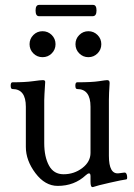

<svg xmlns="http://www.w3.org/2000/svg" viewBox="-20 -744 546 780"><path d="M23.4 0ZM358.4 -724.1Q372.1 -724.1 372.1 -701.2Q372.1 -678.2 356.4 -678.2H138.7Q124.5 -678.2 124.5 -701.2Q124.5 -724.1 138.7 -724.1ZM205.6 -564.5Q205.6 -542.5 190.2 -527.1Q174.8 -511.7 152.8 -511.7Q130.9 -511.7 115.5 -527.1Q100.1 -542.5 100.1 -564.5Q100.1 -586.4 115.5 -601.8Q130.9 -617.2 152.8 -617.2Q174.8 -617.2 190.2 -601.8Q205.6 -586.4 205.6 -564.5ZM391.6 -564.5Q391.6 -542.5 376.2 -527.1Q360.8 -511.7 339.1 -511.7Q317.4 -511.7 302 -527.1Q286.6 -542.5 286.6 -564.5Q286.6 -586.4 302 -601.8Q317.4 -617.2 339.1 -617.2Q360.8 -617.2 376.2 -601.8Q391.6 -586.4 391.6 -564.5ZM492.7 -15.1Q479 -13.7 426 -1.7Q373 10.3 358.9 15.6Q357.4 16.1 355.5 16.1Q347.7 16.1 347.7 -5.9V-27.8Q347.7 -39.6 342 -39.6Q336.4 -39.6 328.6 -32.2Q282.2 11.2 214.4 11.2Q163.1 11.2 124 -40.5Q85 -92.3 85 -147V-310.5Q85 -382.3 30.8 -382.3Q23.4 -382.3 23.4 -396Q23.4 -409.7 30.8 -409.7Q82 -409.7 113.5 -414.1Q145 -418.5 154.3 -418.5Q164.1 -418.5 163.6 -410.6Q159.7 -350.6 159.7 -336.4V-163.1Q159.7 -106.9 179 -71.5Q198.2 -36.1 238.3 -36.1Q281.2 -36.1 314.5 -61.5Q347.7 -86.9 347.7 -123V-310.5Q347.7 -382.3 293.5 -382.3Q286.1 -382.3 286.1 -396Q286.1 -409.7 293.5 -409.7Q353.5 -409.7 381.6 -414.1Q409.7 -418.5 415.5 -418.5Q426.3 -418.5 425.3 -405.3Q422.4 -362.8 422.4 -337.4V-110.8Q422.4 -35.2 462.4 -40L485.4 -43Q493.7 -43.9 496.1 -29.8Q496.6 -25.9 496.6 -22.5Q496.6 -15.6 492.7 -15.1Z"/></svg>

Font: Junicode
Style: Regular
Weight: 400
Designer: Peter S. Baker
Foundry: Briery Creek Software
Version: Version 0.7.2